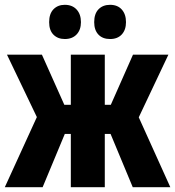

<svg xmlns="http://www.w3.org/2000/svg" viewBox="-22 -777 727 797"><path d="M-2 0 131 -291 7 -550H152L245 -342H272V-550H413V-342H438L530 -550H677L554 -290L685 0H529L437 -221H413V0H272V-221H247L155 0ZM182 -685Q182 -720 200 -738.5Q218 -757 247 -757Q278 -757 296 -737.5Q314 -718 314 -685Q314 -653 296 -634Q278 -615 247 -615Q218 -615 200 -633Q182 -651 182 -685ZM369 -685Q369 -720 387 -738.5Q405 -757 435 -757Q466 -757 483.5 -737.5Q501 -718 501 -685Q501 -653 483.5 -634Q466 -615 435 -615Q404 -615 386.5 -633.5Q369 -652 369 -685Z"/></svg>

Font: Noto Sans ExtraCondensed ExtraBold
Style: Regular
Weight: 800
Width: 2
Designer: Monotype Design Team
Foundry: Monotype Imaging Inc.
Version: Version 2.013; ttfautohint (v1.8.4.7-5d5b)